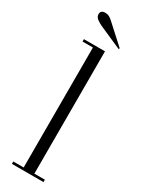

<svg xmlns="http://www.w3.org/2000/svg" viewBox="-178 -672 523 698"><g transform="rotate(30 84.0 -323.0)"><path d="M18 0V-10H61.5V-513.5H18V-523.5H106.5V-10H150.5V0ZM145 -555.5 52 -596.5Q39.5 -602 29 -609.8Q18.5 -617.5 18.5 -629Q18.5 -645.5 37.5 -645.5Q47.5 -645.5 55.2 -641.2Q63 -637 69.5 -630.5L147.5 -559.5Z"/></g></svg>

Font: Imbue 100pt ExtraLight
Style: Regular
Weight: 200
Designer: Tyler Finck
Foundry: Etcetera Type Company
Version: Version 1.102; ttfautohint (v1.8.3)